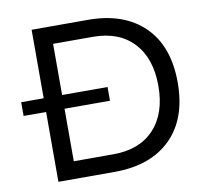

<svg xmlns="http://www.w3.org/2000/svg" viewBox="-75 -740 867 821"><g transform="rotate(-10 358.5 -330.0)"><path d="M391.1 -362.8V-303.2H193.8V-75.2H366.2Q479.5 -75.2 542.7 -142.6Q606 -210 606 -330.1Q606 -450.2 542.7 -517.6Q479.5 -585 366.2 -585H193.8V-362.8ZM16.1 -303.2V-362.8H113.8V-660.2H357.9Q514.2 -660.2 602.1 -574Q689.9 -487.8 689.9 -330.1Q689.9 -172.4 602.1 -86.2Q514.2 0 357.9 0H113.8V-303.2Z"/></g></svg>

Font: Human Sans
Style: Regular
Weight: 400
Designer: Tim Radville
Foundry: Continuum
Version: Version 1.000;FEAKit 1.0